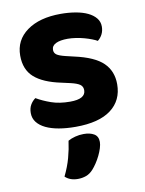

<svg xmlns="http://www.w3.org/2000/svg" viewBox="-84 -556 652 865"><g transform="rotate(-10 241.5 -124.0)"><path d="M450 -141Q450 -67 395 -25.5Q340 16 233 16Q191 16 156.5 10Q122 4 97 -8Q72 -20 58 -38Q44 -56 44 -80Q44 -102 53 -117.5Q62 -133 76 -143Q105 -126 142 -113Q179 -100 228 -100Q299 -100 299 -140Q299 -157 286.5 -166Q274 -175 244 -182L204 -191Q122 -208 82 -243.5Q42 -279 42 -343Q42 -414 99.5 -455.5Q157 -497 254 -497Q290 -497 322 -491.5Q354 -486 377 -475Q400 -464 413.5 -447.5Q427 -431 427 -409Q427 -389 419 -373.5Q411 -358 398 -348Q390 -353 374.5 -359Q359 -365 341 -370Q323 -375 303 -378Q283 -381 266 -381Q231 -381 211.5 -371.5Q192 -362 192 -343Q192 -329 203 -321Q214 -313 243 -306L281 -297Q372 -277 411 -239Q450 -201 450 -141ZM273 219Q258 236 240 242.5Q222 249 202 249Q166 249 144 228Q164 187 174.5 148.5Q185 110 190 72Q204 64 223 59Q242 54 262 54Q291 54 309.5 65Q328 76 328 102Q328 114 323 130Q318 146 310 162.5Q302 179 292 194Q282 209 273 219Z"/></g></svg>

Font: Baloo Bhai 2
Style: Bold
Weight: 700
Designer: Supriya Tembe, Noopur Datye and Ek Type
Foundry: Ek Type
Version: Version 1.640;PS 1.000;hotconv 16.6.51;makeotf.lib2.5.65220;